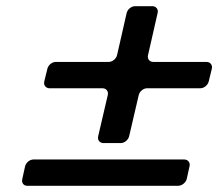

<svg xmlns="http://www.w3.org/2000/svg" viewBox="-20 -641 705 620"><path d="M389 -599 358 -463C355 -451 343 -441 331 -441H160C148 -441 136 -431 133 -419L123 -378C120 -366 128 -356 140 -356H311C323 -356 331 -346 328 -334L297 -201C294 -189 302 -179 314 -179H370C382 -179 394 -189 397 -201L428 -334C431 -346 443 -356 455 -356H627C639 -356 651 -366 654 -378L664 -419C667 -431 659 -441 647 -441H475C463 -441 455 -451 458 -463L489 -599C492 -611 484 -621 472 -621H416C404 -621 392 -611 389 -599ZM583 -63 592 -104C595 -116 587 -126 575 -126H88C76 -126 64 -116 61 -104L52 -63C49 -51 56 -41 68 -41H555C567 -41 580 -51 583 -63Z"/></svg>

Font: DIN Rundschrift
Style: MittelKursiv
Weight: 400
Version: Version 1.027